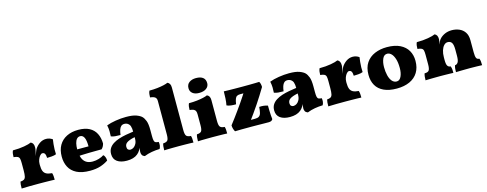

<svg xmlns="http://www.w3.org/2000/svg" viewBox="-27 -1426 5438 2144"><g transform="rotate(-15 2692.5 -354.0)"><path d="M296 -197Q296 -154 306 -128.5Q316 -103 339.5 -90.5Q363 -78 405 -75Q411 -59 412.5 -37.5Q414 -16 414 3Q395 2 364.5 1.5Q334 1 300 0.5Q266 0 234 0Q180 0 123.5 0.5Q67 1 32 3Q32 -24 33.5 -42.5Q35 -61 39 -75Q66 -77 80.5 -85.5Q95 -94 100.5 -117.5Q106 -141 106 -187V-227H296ZM296 -296V-204H106V-312L296 -403Q296 -387 291 -363.5Q286 -340 276 -298ZM274 -295Q280 -313 290 -341Q300 -369 307 -381Q329 -416 363 -439Q397 -462 437 -462Q477 -462 511 -438Q507 -415 504 -384.5Q501 -354 500 -323.5Q499 -293 501 -268Q481 -259 448.5 -256.5Q416 -254 395 -254Q394 -287 385 -302.5Q376 -318 356 -318Q343 -318 329 -302Q315 -286 305.5 -261.5Q296 -237 296 -209ZM106 -204V-270Q106 -303 102 -321Q98 -339 83 -347.5Q68 -356 35 -359Q35 -378 37.5 -398Q40 -418 48 -434Q122 -434 180 -444.5Q238 -455 262 -467Q279 -460 287.5 -444.5Q296 -429 296 -403Z M823 9Q727 9 668.5 -21.5Q610 -52 583 -104.5Q556 -157 556 -224Q556 -301 587 -355Q618 -409 675.5 -438Q733 -467 810 -467Q888 -467 938.5 -440Q989 -413 1014 -363.5Q1039 -314 1040 -248Q1031 -211 1007 -189Q974 -189 936 -188.5Q898 -188 858 -187.5Q818 -187 778 -185Q738 -183 701 -180V-259H875Q875 -327 859.5 -360Q844 -393 813 -393Q790 -393 774.5 -376Q759 -359 751.5 -328Q744 -297 744 -255Q744 -202 757.5 -163Q771 -124 800.5 -103.5Q830 -83 878 -83Q914 -83 950 -94Q986 -105 1008 -121Q1019 -114 1027 -94Q1035 -74 1035 -52Q994 -24 943 -7.5Q892 9 823 9Z M1454 9Q1432 1 1424 -13.5Q1416 -28 1416 -48Q1416 -63 1419.5 -83.5Q1423 -104 1430 -123L1434 -129Q1423 -93 1408 -69Q1393 -45 1374 -30Q1351 -11 1319.5 -2Q1288 7 1249 7Q1178 7 1137 -22.5Q1096 -52 1096 -110Q1096 -148 1113 -175.5Q1130 -203 1160.5 -222.5Q1191 -242 1229.5 -254.5Q1268 -267 1311.5 -275Q1355 -283 1399 -289Q1399 -308 1397 -324Q1395 -340 1390.5 -353.5Q1386 -367 1376 -377Q1365 -389 1351 -393.5Q1337 -398 1325 -398Q1302 -398 1287.5 -384.5Q1273 -371 1265 -346.5Q1257 -322 1253 -289Q1218 -289 1193 -291Q1168 -293 1144 -302Q1146 -331 1145.5 -362Q1145 -393 1137 -431Q1181 -448 1243 -458Q1305 -468 1363 -468Q1439 -468 1481 -452.5Q1523 -437 1543 -417Q1561 -399 1575 -363.5Q1589 -328 1589 -256V-190Q1589 -154 1593 -135.5Q1597 -117 1609 -111Q1621 -105 1645 -104Q1649 -82 1646.5 -62Q1644 -42 1634 -25Q1588 -24 1542 -16Q1496 -8 1454 9ZM1318 -102Q1337 -102 1355.5 -114Q1374 -126 1386.5 -150Q1399 -174 1399 -208V-225Q1365 -218 1342 -209.5Q1319 -201 1305.5 -191Q1292 -181 1286.5 -169Q1281 -157 1281 -143Q1281 -121 1292 -111.5Q1303 -102 1318 -102Z M1680 3Q1680 -22 1682 -41.5Q1684 -61 1689 -75Q1729 -77 1741.5 -94.5Q1754 -112 1754 -162V-549Q1754 -568 1747 -580Q1740 -592 1724 -599Q1708 -606 1680 -609Q1680 -628 1682.5 -648Q1685 -668 1693 -684Q1743 -684 1786 -689Q1829 -694 1861 -701.5Q1893 -709 1909 -717Q1926 -710 1935 -694.5Q1944 -679 1944 -653V-162Q1944 -112 1957 -94.5Q1970 -77 2010 -75Q2015 -61 2016.5 -41.5Q2018 -22 2018 3Q2006 2 1979 1.5Q1952 1 1918 0.5Q1884 0 1849 0Q1815 0 1780.5 0.5Q1746 1 1719 1.5Q1692 2 1680 3Z M2070 3Q2070 -22 2072 -41.5Q2074 -61 2079 -75Q2119 -77 2131.5 -94.5Q2144 -112 2144 -162V-289Q2144 -312 2138 -326.5Q2132 -341 2116 -348.5Q2100 -356 2070 -359Q2070 -378 2072.5 -398Q2075 -418 2083 -434Q2133 -434 2176 -439Q2219 -444 2251 -451.5Q2283 -459 2299 -467Q2316 -460 2325 -444.5Q2334 -429 2334 -403V-162Q2334 -112 2347 -94.5Q2360 -77 2400 -75Q2405 -61 2406.5 -41.5Q2408 -22 2408 3Q2396 2 2369 1.5Q2342 1 2308 0.5Q2274 0 2239 0Q2205 0 2170.5 0.5Q2136 1 2109 1.5Q2082 2 2070 3ZM2223 -515Q2176 -515 2148.5 -537Q2121 -559 2121 -596Q2121 -640 2152 -662.5Q2183 -685 2230 -685Q2283 -685 2310.5 -663Q2338 -641 2338 -598Q2338 -561 2307.5 -538Q2277 -515 2223 -515Z M2499 2Q2490 -12 2484 -32.5Q2478 -53 2478 -72Q2504 -105 2530.5 -141Q2557 -177 2583.5 -213.5Q2610 -250 2635 -286.5Q2660 -323 2682 -356.5Q2704 -390 2722 -420L2762 -383H2661Q2638 -383 2624 -375Q2610 -367 2602 -346Q2594 -325 2588 -286Q2560 -285 2530.5 -288.5Q2501 -292 2481 -302Q2488 -337 2490.5 -380Q2493 -423 2493 -461Q2514 -460 2544.5 -459.5Q2575 -459 2615.5 -458.5Q2656 -458 2706 -458Q2758 -458 2793.5 -458.5Q2829 -459 2854.5 -459.5Q2880 -460 2902 -461Q2910 -450 2914 -433Q2918 -416 2918 -398Q2893 -356 2865.5 -312.5Q2838 -269 2808.5 -224.5Q2779 -180 2747 -135.5Q2715 -91 2682 -46L2648 -75H2751Q2782 -75 2798 -86.5Q2814 -98 2820.5 -123.5Q2827 -149 2830 -191Q2856 -193 2880 -190.5Q2904 -188 2928 -180Q2928 -155 2929 -125Q2930 -95 2931.5 -67.5Q2933 -40 2936 -22Q2925 2 2889 2Q2867 2 2830 1.5Q2793 1 2754.5 0.5Q2716 0 2688 0Q2622 0 2574 0.5Q2526 1 2499 2Z M3339 9Q3317 1 3309 -13.5Q3301 -28 3301 -48Q3301 -63 3304.5 -83.5Q3308 -104 3315 -123L3319 -129Q3308 -93 3293 -69Q3278 -45 3259 -30Q3236 -11 3204.5 -2Q3173 7 3134 7Q3063 7 3022 -22.5Q2981 -52 2981 -110Q2981 -148 2998 -175.5Q3015 -203 3045.5 -222.5Q3076 -242 3114.5 -254.5Q3153 -267 3196.5 -275Q3240 -283 3284 -289Q3284 -308 3282 -324Q3280 -340 3275.5 -353.5Q3271 -367 3261 -377Q3250 -389 3236 -393.5Q3222 -398 3210 -398Q3187 -398 3172.5 -384.5Q3158 -371 3150 -346.5Q3142 -322 3138 -289Q3103 -289 3078 -291Q3053 -293 3029 -302Q3031 -331 3030.5 -362Q3030 -393 3022 -431Q3066 -448 3128 -458Q3190 -468 3248 -468Q3324 -468 3366 -452.5Q3408 -437 3428 -417Q3446 -399 3460 -363.5Q3474 -328 3474 -256V-190Q3474 -154 3478 -135.5Q3482 -117 3494 -111Q3506 -105 3530 -104Q3534 -82 3531.5 -62Q3529 -42 3519 -25Q3473 -24 3427 -16Q3381 -8 3339 9ZM3203 -102Q3222 -102 3240.5 -114Q3259 -126 3271.5 -150Q3284 -174 3284 -208V-225Q3250 -218 3227 -209.5Q3204 -201 3190.5 -191Q3177 -181 3171.5 -169Q3166 -157 3166 -143Q3166 -121 3177 -111.5Q3188 -102 3203 -102Z M3841 -197Q3841 -154 3851 -128.5Q3861 -103 3884.5 -90.5Q3908 -78 3950 -75Q3956 -59 3957.5 -37.5Q3959 -16 3959 3Q3940 2 3909.5 1.5Q3879 1 3845 0.5Q3811 0 3779 0Q3725 0 3668.5 0.5Q3612 1 3577 3Q3577 -24 3578.5 -42.5Q3580 -61 3584 -75Q3611 -77 3625.5 -85.5Q3640 -94 3645.5 -117.5Q3651 -141 3651 -187V-227H3841ZM3841 -296V-204H3651V-312L3841 -403Q3841 -387 3836 -363.5Q3831 -340 3821 -298ZM3819 -295Q3825 -313 3835 -341Q3845 -369 3852 -381Q3874 -416 3908 -439Q3942 -462 3982 -462Q4022 -462 4056 -438Q4052 -415 4049 -384.5Q4046 -354 4045 -323.5Q4044 -293 4046 -268Q4026 -259 3993.5 -256.5Q3961 -254 3940 -254Q3939 -287 3930 -302.5Q3921 -318 3901 -318Q3888 -318 3874 -302Q3860 -286 3850.5 -261.5Q3841 -237 3841 -209ZM3651 -204V-270Q3651 -303 3647 -321Q3643 -339 3628 -347.5Q3613 -356 3580 -359Q3580 -378 3582.5 -398Q3585 -418 3593 -434Q3667 -434 3725 -444.5Q3783 -455 3807 -467Q3824 -460 3832.5 -444.5Q3841 -429 3841 -403Z M4369 9Q4280 9 4220 -19Q4160 -47 4130.5 -98.5Q4101 -150 4101 -220Q4101 -305 4138 -359.5Q4175 -414 4238 -440.5Q4301 -467 4378 -467Q4470 -467 4530 -437Q4590 -407 4619.5 -355.5Q4649 -304 4649 -237Q4649 -159 4615.5 -104Q4582 -49 4519 -20Q4456 9 4369 9ZM4388 -68Q4422 -68 4440.5 -107.5Q4459 -147 4459 -204Q4459 -269 4445 -311.5Q4431 -354 4409.5 -374.5Q4388 -395 4363 -395Q4326 -395 4308.5 -354.5Q4291 -314 4291 -258Q4291 -207 4301.5 -163.5Q4312 -120 4334 -94Q4356 -68 4388 -68Z M4775 -204V-270Q4775 -303 4771 -321Q4767 -339 4752 -347.5Q4737 -356 4704 -359Q4704 -378 4706.5 -398Q4709 -418 4717 -434Q4791 -434 4849 -444.5Q4907 -455 4931 -467Q4948 -460 4956.5 -444.5Q4965 -429 4965 -403ZM5301 -162Q5301 -113 5310 -94Q5319 -75 5344 -75Q5351 -59 5353 -40.5Q5355 -22 5355 3Q5333 2 5292 1Q5251 0 5216 0Q5193 0 5160 0.5Q5127 1 5097.5 1.5Q5068 2 5053 3Q5053 -18 5054.5 -37.5Q5056 -57 5063 -75Q5084 -75 5097.5 -96Q5111 -117 5111 -173V-242Q5111 -299 5096 -322Q5081 -345 5049 -345Q5025 -345 5006 -325Q4987 -305 4976 -270.5Q4965 -236 4965 -190V-162Q4965 -110 4977.5 -92.5Q4990 -75 5012 -75Q5020 -56 5021.5 -38Q5023 -20 5023 3Q5008 2 4981 1.5Q4954 1 4924.5 0.5Q4895 0 4870 0Q4846 0 4812 0.5Q4778 1 4747 1.5Q4716 2 4701 3Q4701 -20 4703.5 -41Q4706 -62 4711 -75Q4750 -75 4762.5 -93.5Q4775 -112 4775 -162V-270L4965 -403Q4965 -391 4961.5 -375Q4958 -359 4953 -342Q4961 -362 4970 -379Q4979 -396 4992 -409Q5016 -433 5050.5 -447.5Q5085 -462 5127 -462Q5172 -462 5212 -445.5Q5252 -429 5276.5 -393Q5301 -357 5301 -299Z"/></g></svg>

Font: Vollkorn Black
Style: Regular
Weight: 900
Designer: Friedrich Althausen
Foundry: Friedrich Althausen
Version: Version 5.000